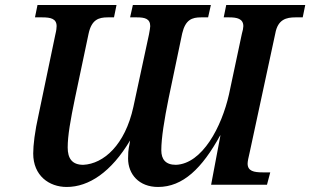

<svg xmlns="http://www.w3.org/2000/svg" viewBox="-20 -734 1233 763"><path d="M855 -196H856L819 0H1041L1054 -49H1024C989 -49 964 -54 964 -84C964 -92 967 -107 973 -132L1074 -601C1084 -657 1118 -665 1154 -665H1183L1193 -714H879L869 -665H891C921 -665 947 -660 947 -630C947 -624 945 -612 941 -599L890 -359C861 -230 784 -83 679 -79C638 -79 621 -101 621 -137C621 -185 633 -259 650 -343L704 -601C717 -656 743 -665 779 -665H807L818 -714H508L497 -665H524C555 -665 577 -660 577 -630C577 -624 575 -614 572 -597L510 -309C477 -158 392 -83 311 -79C266 -79 249 -105 249 -148C249 -195 260 -257 278 -344L332 -600C344 -656 372 -665 408 -665H433L443 -714H129L119 -665H148C181 -665 205 -660 205 -630C205 -624 204 -613 200 -597L134 -281C118 -210 112 -157 112 -124C112 -36 175 9 245 9C333 9 422 -50 497 -176C494 -150 489 -148 489 -104C489 -42 532 9 608 9C707 9 783 -65 855 -196Z"/></svg>

Font: Noto Serif Semi
Style: Italic
Weight: 600
Italic angle: -12°
Designer: Monotype Design Team
Foundry: Monotype Imaging Inc.
Version: Version 1.901